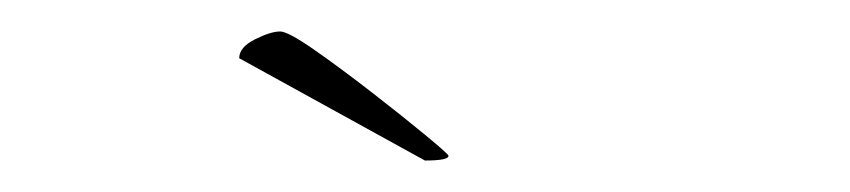

<svg xmlns="http://www.w3.org/2000/svg" viewBox="-20 -523 540 122"><path d="M250 -421 132 -486Q132 -493 142 -498Q152 -503 158 -503Q163 -503 179.5 -491.5Q196 -480 216 -464.5Q236 -449 250.5 -437Q265 -425 265 -424Q265 -421 250 -421Z"/></svg>

Font: Updock
Style: Regular
Weight: 400
Designer: Robert E. Leuschke
Foundry: Robert E. Leuschke
Version: Version 1.010; ttfautohint (v1.8.4.7-5d5b)